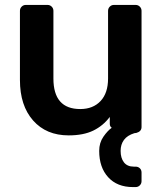

<svg xmlns="http://www.w3.org/2000/svg" viewBox="-20 -540 661 780"><path d="M520 220Q456 220 419.5 180Q383 140 383 73Q383 40 400 15.5Q417 -9 434 -21Q426 -26 426 -37V-65Q399 -29 359 -9.5Q319 10 259 10Q168 10 114.5 -50.5Q61 -111 61 -215V-496Q61 -506 68 -513Q75 -520 85 -520H173Q183 -520 190 -513Q197 -506 197 -496V-221Q197 -97 306 -97Q358 -97 388.5 -129.5Q419 -162 419 -221V-496Q419 -506 426 -513Q433 -520 443 -520H531Q541 -520 548 -513Q555 -506 555 -496V-24Q555 -6 534 0L526 1Q497 10 483.5 28.5Q470 47 470 73Q470 102 483.5 119.5Q497 137 524 137H531Q541 137 548 143.5Q555 150 555 161V196Q555 206 548 213Q541 220 531 220Z"/></svg>

Font: Rubik Medium
Style: Regular
Weight: 500
Designer: Hubert and Fischer
Foundry: Hubert and Fischer
Version: Version 2.300; ttfautohint (v1.8.4.7-5d5b);gftools[0.9.30]